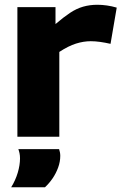

<svg xmlns="http://www.w3.org/2000/svg" viewBox="-20 -574 515 806"><path d="M213 -544V-473Q247 -502 274 -520Q301 -538 329 -546Q357 -554 389 -554Q408 -554 429 -551Q450 -548 470 -542L444 -390Q422 -395 401 -398Q380 -401 361 -401Q331 -401 299 -391Q267 -381 229 -356V0H53V-544ZM27 212Q45 183 54.5 151Q64 119 64 91Q64 79 62 69.5Q60 60 57 52H228Q230 58 231.5 65Q233 72 233 80Q233 105 224 129.5Q215 154 201 174.5Q187 195 169 212Z"/></svg>

Font: Georama SemiExpanded
Style: Bold
Weight: 700
Width: 6
Designer: Jean-Baptiste Levee
Foundry: Production Type
Version: Version 1.001